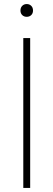

<svg xmlns="http://www.w3.org/2000/svg" viewBox="-20 -928 264 948"><path d="M95 0V-740H129V0ZM112 -845Q98.5 -845 89.8 -853.5Q81 -862 81 -876Q81 -890.5 89.8 -899.2Q98.5 -908 112 -908Q125.5 -908 134.2 -899.2Q143 -890.5 143 -876Q143 -862 134.2 -853.5Q125.5 -845 112 -845Z"/></svg>

Font: Encode Sans SC Condensed Thin Thin
Style: Regular
Weight: 250
Version: Version 3.002